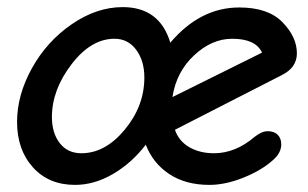

<svg xmlns="http://www.w3.org/2000/svg" viewBox="-20 -514 867 540"><path d="M191 6Q117 6 72.5 -43.5Q28 -93 28 -171Q28 -247 70 -322.5Q112 -398 182 -446Q252 -494 325 -494Q429 -494 459 -394Q543 -493 653 -493Q734 -493 774.5 -451.5Q815 -410 815 -364Q815 -324 773 -303L472 -149Q483 -117 512.5 -100Q542 -83 582 -83Q642 -83 696 -129Q716 -145 733 -145Q751 -145 761 -135Q771 -125 771 -108Q771 -84 748 -64Q716 -35 665 -14.5Q614 6 569 6Q502 6 456 -24.5Q410 -55 390 -107Q350 -55 297.5 -24.5Q245 6 191 6ZM209 -83Q276 -83 331 -149.5Q386 -216 386 -296Q386 -343 363 -374Q340 -405 302 -405Q236 -405 181 -333Q126 -261 126 -185Q126 -140 148 -111.5Q170 -83 209 -83ZM465 -241 717 -366Q699 -405 633 -405Q576 -405 526 -358.5Q476 -312 465 -241Z"/></svg>

Font: Comic Neue
Style: Bold Italic
Weight: 700
Italic angle: -12°
Designer: Craig Rozynski
Foundry: Craig Rozynski
Version: Version 2.003